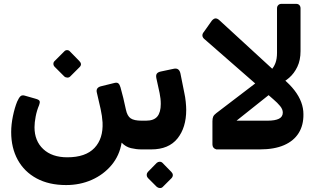

<svg xmlns="http://www.w3.org/2000/svg" viewBox="-20 -770 1666 996"><path d="M323 190Q234 190 170 155.5Q106 121 72 59Q38 -3 38 -85Q38 -124 47 -167.5Q56 -211 69 -243Q78 -263 86 -270.5Q94 -278 108 -274L164 -258Q183 -253 185.5 -245.5Q188 -238 183 -225Q171 -197 165 -165.5Q159 -134 159 -110Q159 -39 204.5 3.5Q250 46 329 46Q424 46 470 -2.5Q516 -51 512 -135Q510 -168 502 -204.5Q494 -241 483 -287Q475 -314 502 -322L575 -340Q588 -343 594.5 -337Q601 -331 605 -317Q613 -288 619.5 -262Q626 -236 633 -202Q640 -168 658 -156Q676 -144 714 -144H730Q745 -144 745 -129V-25Q745 5 713 5Q687 5 659.5 -1.5Q632 -8 611 -30Q600 37 558.5 86.5Q517 136 456 163Q395 190 323 190ZM344 -373Q338 -367 328.5 -367.5Q319 -368 313 -374L264 -423Q257 -430 257 -439Q257 -448 264 -454L313 -503Q319 -510 328 -510Q337 -510 343 -503L391 -454Q408 -437 393 -422Z M716 5Q708 5 704 0Q700 -5 700 -12V-119Q700 -133 708 -138.5Q716 -144 730 -144H738Q778 -144 796 -165.5Q814 -187 814 -231Q814 -245 812.5 -258.5Q811 -272 808 -287L791 -365Q788 -381 794 -388.5Q800 -396 814 -399L880 -413Q909 -420 916 -389L936 -289Q941 -267 943.5 -242Q946 -217 946 -200Q946 -108 900.5 -51.5Q855 5 765 5ZM824 200Q818 206 809 205.5Q800 205 793 199L747 153Q741 146 741 137.5Q741 129 747 122L793 75Q800 69 808.5 69Q817 69 823 75L869 122Q876 129 876.5 137.5Q877 146 870 154Z M1102 5Q1082 -1 1082 -21V-141Q1082 -156 1086 -165Q1090 -174 1102 -183L1330 -357L1403 -300L1207 -144H1368Q1407 -144 1427 -154Q1447 -164 1447 -186Q1447 -203 1433 -220Q1419 -237 1399 -254L1043 -565Q1031 -574 1030 -584.5Q1029 -595 1038 -605L1079 -663Q1089 -674 1097.5 -674.5Q1106 -675 1116 -667L1447 -363Q1484 -332 1507.5 -301.5Q1531 -271 1542.5 -240Q1554 -209 1554 -178Q1555 -121 1529.5 -80Q1504 -39 1453.5 -17Q1403 5 1328 5ZM1424 -331 1354 -382Q1373 -393 1387 -407.5Q1401 -422 1409 -443.5Q1417 -465 1417 -496V-727Q1417 -737 1423.5 -743.5Q1430 -750 1440 -750H1516Q1527 -750 1533 -743.5Q1539 -737 1539 -727V-505Q1539 -458 1522.5 -423.5Q1506 -389 1480 -366.5Q1454 -344 1424 -331Z"/></svg>

Font: Rubik Light SemiBold
Style: Regular
Weight: 600
Version: Version 2.300;gftools[0.9.30]